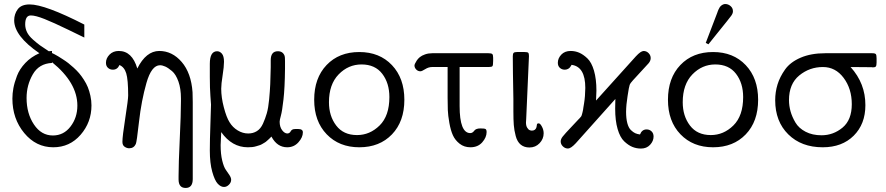

<svg xmlns="http://www.w3.org/2000/svg" viewBox="-20 -720 4363 945"><path d="M41 -234.9Q41 -259.8 45.9 -286.4Q50.8 -313 63.5 -346.4Q76.2 -379.9 104.5 -409.9Q132.8 -439.9 173.8 -458Q49.8 -543 49.8 -620.1Q49.8 -650.9 67.4 -674.6Q85 -698.2 126 -698.2Q201.2 -698.2 395 -599.1V-535.2Q389.2 -538.1 316.2 -573.5Q243.2 -608.9 199 -626.5Q154.8 -644 131.8 -644Q104 -644 104 -600.1Q104 -580.1 113 -561.5Q122.1 -543 142.6 -524.9Q163.1 -506.8 177 -496.8Q190.9 -486.8 220.2 -467.8L235.8 -469.2V-459L248 -453.1Q259.3 -447.3 266.6 -442.6Q273.9 -438 289.6 -428Q305.2 -418 316.2 -409.4Q327.1 -400.9 342.5 -387Q357.9 -373 369.4 -359.6Q380.9 -346.2 392.8 -327.6Q404.8 -309.1 412.4 -290.5Q419.9 -272 425 -248.5Q430.2 -225.1 430.2 -201.2Q430.2 -118.2 376.7 -56.6Q323.2 4.9 242.2 4.9Q157.2 4.9 99.1 -65.4Q41 -135.7 41 -234.9ZM110.8 -237.8Q110.8 -161.6 147 -107.4Q183.1 -53.2 240.2 -53.2Q293.5 -53.2 327.1 -97.2Q360.8 -141.1 360.8 -200.2Q360.8 -313 235.8 -414.1V-410.2Q171.9 -407.2 141.4 -354Q110.8 -300.8 110.8 -237.8Z M501.5 -411.1Q501.5 -433.1 519 -451.2Q536.6 -469.2 564.5 -469.2Q630.4 -469.2 655.8 -382.8Q698.7 -468.8 763.7 -469.2Q827.6 -469.2 874.3 -415Q920.9 -360.8 927.7 -266.1Q928.7 -250 928.7 -217.8V161.1Q928.7 205.1 893.6 205.1Q859.4 205.1 858.9 164.1V146Q858.9 86.9 864.7 -35.2Q870.6 -157.2 870.6 -222.2V-235.8Q870.6 -283.7 858.2 -318.8Q845.7 -354 826.7 -370.1Q807.6 -386.2 793.2 -392.6Q778.8 -398.9 767.6 -398.9Q725.6 -398.9 700.7 -311.5Q675.8 -224.1 664.3 -121.6Q652.8 -19 648.4 -11.2Q638.7 9.8 615.7 9.8Q604.5 9.8 593.5 2.4Q582.5 -4.9 582.5 -22Q582.5 -48.8 596.7 -139.4Q610.8 -230 610.8 -250Q610.8 -328.1 601.3 -359.1Q591.8 -390.1 567.9 -399.9Q558.1 -377 535.6 -377Q521.5 -377 511.5 -386Q501.5 -395 501.5 -411.1Z M1012.7 21Q1012.7 -29.8 1015.6 -108.9Q1018.6 -188 1018.6 -205.1Q1018.6 -210 1015.6 -247.6Q1012.7 -285.2 1012.7 -340.8V-405.8Q1012.7 -467.8 1048.8 -467.8Q1062 -467.8 1072.3 -455.8Q1082.5 -443.8 1082.5 -416Q1082.5 -392.1 1075.7 -349.1Q1068.8 -306.2 1068.8 -283.2Q1068.8 -240.2 1081.8 -191.2Q1094.7 -142.1 1109.9 -118.2Q1125 -93.3 1149.9 -78.1Q1174.8 -63 1201.7 -63Q1225.6 -63 1244.1 -74.5Q1262.7 -85.9 1274.2 -111.1Q1285.6 -136.2 1293.2 -162.6Q1300.8 -189 1304.7 -231Q1308.6 -272.9 1310.1 -305.9Q1311.5 -338.9 1312.5 -389.2V-423.8Q1312.5 -467.8 1347.7 -467.8Q1372.6 -467.8 1380.9 -444.8Q1382.8 -439.9 1382.8 -418.9V-381.8Q1381.8 -287.6 1375.2 -230.2Q1368.7 -172.9 1362.5 -150.9Q1356.4 -128.9 1356.4 -121.1Q1356.4 -95.2 1368.7 -79.1Q1380.9 -63 1394.5 -63Q1399.4 -63 1403.8 -65.9Q1407.7 -67.9 1410.6 -73.5Q1413.6 -79.1 1418.7 -82Q1423.8 -85 1433.6 -85H1447.8Q1470.7 -85 1470.7 -68.8Q1470.7 -43.9 1448.7 -19.5Q1426.8 4.9 1393.6 4.9Q1343.8 4.9 1315.9 -47.9Q1314.9 -46.9 1309.8 -41.5Q1304.7 -36.1 1302.2 -34.2Q1299.8 -32.2 1293.7 -26.6Q1287.6 -21 1283.2 -18.6Q1278.8 -16.1 1271.2 -11.5Q1263.7 -6.8 1256.6 -4.9Q1249.5 -2.9 1240.5 0Q1231.4 2.9 1220.9 3.9Q1210.4 4.9 1199.7 4.9Q1121.6 4.9 1068.8 -69.8Q1068.8 -60.1 1067.4 -38.6Q1065.9 -17.1 1065.9 -5.9Q1065.9 38.1 1073.7 70.1Q1081.5 102.1 1091.6 116Q1101.6 129.9 1109.6 142.3Q1117.7 154.8 1117.7 165Q1117.7 178.2 1106.7 189.2Q1095.7 200.2 1082.5 200.2Q1066.4 200.2 1051.5 184.1Q1036.6 168 1024.7 125.5Q1012.7 83 1012.7 21Z M1526.4 -229Q1526.4 -335.9 1587.4 -399.9Q1648.4 -463.9 1748.3 -463.9Q1848.1 -463.9 1909.2 -399.4Q1970.2 -335 1970.2 -229Q1970.2 -122.1 1909.2 -58.6Q1848.1 4.9 1748.5 4.9Q1649.4 4.9 1587.9 -59.1Q1526.4 -123 1526.4 -229ZM1599.1 -216.8Q1599.1 -148.9 1634.8 -102.1Q1670.4 -55.2 1737.3 -55.2Q1800.3 -55.2 1848.4 -102.5Q1896.5 -149.9 1896.5 -242.2Q1896.5 -311 1861.3 -356.9Q1826.2 -402.8 1759.3 -402.8Q1694.3 -402.8 1646.7 -353.8Q1599.1 -304.7 1599.1 -216.8Z M2020 -397.9Q2020 -400.9 2022.7 -407Q2025.4 -413.1 2031.2 -422.1Q2037.1 -431.2 2046.6 -439Q2056.2 -446.8 2072.3 -452.4Q2088.4 -458 2107.4 -458H2384.3Q2398.4 -458 2402.8 -454.1Q2407.2 -450.2 2407.2 -436V-420.9Q2407.2 -398.9 2403.8 -394.5Q2400.4 -390.1 2384.3 -390.1H2242.2V-198.2Q2242.2 -65.4 2294.4 -64.9Q2305.7 -64.9 2314 -76.4Q2322.3 -87.9 2344.2 -87.9H2345.2Q2364.3 -87.9 2369.6 -85Q2375 -82 2375 -69.8Q2375 -43.9 2353.5 -19.5Q2332 4.9 2295.4 4.9Q2264.6 4.9 2242.4 -12.5Q2220.2 -29.8 2209.2 -54Q2198.2 -78.1 2191.7 -115Q2185.1 -151.9 2184.1 -178Q2183.1 -204.1 2183.1 -238.8V-390.1H2106.4Q2089.4 -390.1 2072.8 -379.6Q2056.2 -369.1 2049.3 -369.1Q2037.1 -369.1 2028.6 -377.9Q2020 -386.7 2020 -397.9Z M2503.9 -442.9Q2503.9 -455.1 2507.8 -459.5Q2511.7 -463.9 2523.9 -463.9H2562.5Q2576.7 -463.9 2580.1 -460Q2583.5 -456.1 2583.5 -443.8L2569.8 -132.8Q2569.8 -129.9 2569.3 -125Q2568.8 -120.1 2568.8 -117.2Q2568.8 -101.1 2574.7 -91.6Q2580.6 -82 2586.7 -79.6Q2592.8 -77.1 2597.7 -77.1Q2615.7 -77.1 2620.6 -94.2Q2621.6 -97.2 2622.1 -103.5Q2622.6 -109.9 2624.8 -111.3Q2627 -112.8 2631.8 -112.8Q2638.7 -112.8 2647.2 -96.9Q2655.8 -81.1 2655.8 -64Q2655.8 -36.1 2635.7 -15.1Q2615.7 5.9 2585.9 5.9Q2560.1 5.9 2543 -8.1Q2525.9 -22 2518.3 -50.5Q2510.7 -79.1 2508.8 -105Q2506.8 -130.9 2506.8 -171.9V-232.9Q2503.9 -382.8 2503.9 -442.9Z M2725.6 -411.1Q2725.6 -433.1 2742.7 -451.2Q2759.8 -469.2 2788.6 -469.2Q2810.5 -469.2 2830.6 -460.7Q2850.6 -452.1 2871.1 -432.6Q2891.6 -413.1 2903.6 -372.1Q2915.5 -331.1 2915.5 -273.9Q2915.5 -265.1 2913.6 -225.1L3109.9 -442.9Q3133.8 -468.8 3147.7 -469Q3161.6 -469.2 3172.1 -458.7Q3182.6 -448.2 3182.6 -434.1Q3182.6 -420.9 3172.6 -408.9Q3162.6 -397 3095.7 -325.2Q3082.5 -311 3079.1 -302Q3075.7 -293 3068.8 -247.1Q3062 -205.1 3061.5 -169.9Q3061.5 -136.7 3067.6 -113.8Q3073.7 -90.8 3085.2 -79.8Q3096.7 -68.8 3106.2 -64.5Q3115.7 -60.1 3129.9 -58.1Q3139.6 -83 3162.6 -83Q3176.8 -83 3186.8 -73.5Q3196.8 -64 3196.8 -47.9Q3196.8 -25.9 3179.7 -7.3Q3162.6 11.2 3134.8 11.2Q3112.8 11.2 3092.8 3.2Q3072.8 -4.9 3052.2 -24.4Q3031.7 -43.9 3019.8 -85Q3007.8 -126 3007.8 -185.1Q3007.8 -201.2 3008.3 -213.1Q3008.8 -225.1 3008.8 -232.9L2814 -15.1Q2790 10.7 2775.9 11Q2761.7 11.2 2750.7 0.7Q2739.7 -9.8 2739.7 -23.9Q2739.7 -35.2 2749.3 -47.6Q2758.8 -60.1 2795.9 -99.1Q2815.9 -120.1 2827.6 -132.8Q2828.6 -133.8 2831.8 -137Q2835 -140.1 2835.4 -141.1Q2835.9 -142.1 2838.4 -144.5Q2840.8 -147 2841.3 -148.4Q2841.8 -149.9 2843.3 -153.6Q2844.7 -157.2 2845.2 -160.2Q2845.7 -163.1 2847.2 -168Q2848.6 -172.9 2849.6 -179Q2850.6 -185.1 2851.6 -192.6Q2852.5 -200.2 2854.5 -210Q2860.4 -246.1 2860.8 -287.1Q2860.8 -392.1 2793 -400.9L2790.5 -396Q2787.6 -392.1 2784.7 -387.9Q2781.7 -383.8 2774.7 -380.4Q2767.6 -377 2759.8 -377Q2745.6 -377 2735.6 -386Q2725.6 -395 2725.6 -411.1Z M3267.6 -229Q3267.6 -335.9 3328.6 -399.9Q3389.6 -463.9 3489.5 -463.9Q3589.4 -463.9 3650.4 -399.4Q3711.4 -335 3711.4 -229Q3711.4 -122.1 3650.4 -58.6Q3589.4 4.9 3489.7 4.9Q3390.6 4.9 3329.1 -59.1Q3267.6 -123 3267.6 -229ZM3340.3 -216.8Q3340.3 -148.9 3376 -102.1Q3411.6 -55.2 3478.5 -55.2Q3541.5 -55.2 3589.6 -102.5Q3637.7 -149.9 3637.7 -242.2Q3637.7 -311 3602.5 -356.9Q3567.4 -402.8 3500.5 -402.8Q3435.5 -402.8 3387.9 -353.8Q3340.3 -304.7 3340.3 -216.8ZM3453.6 -508.8Q3457.5 -520 3510.7 -658.2Q3510.7 -658.2 3512.7 -664.1Q3514.6 -669.9 3515.6 -671.4Q3516.6 -672.9 3519 -678Q3521.5 -683.1 3522.9 -685.1Q3524.4 -687 3527.6 -690.4Q3530.8 -693.8 3533.7 -695.3Q3536.6 -696.8 3540.5 -698.5Q3544.4 -700.2 3549.8 -700.2Q3564 -700.2 3575.7 -690.2Q3587.4 -680.2 3587.4 -665V-664.1Q3587.4 -654.3 3579.1 -642.6Q3570.8 -630.9 3507.8 -553.2Q3482.9 -521 3466.8 -502Z M3795.4 -227.1Q3795.4 -267.1 3806.9 -304.4Q3818.4 -341.8 3844 -377.9Q3869.6 -414.1 3920.4 -436Q3971.2 -458 4041.5 -458H4273.4Q4287.6 -458 4291 -453.1Q4294.4 -448.2 4294.4 -432.1V-413.1Q4294.4 -397 4290.5 -392.6Q4286.6 -388.2 4274.4 -388.2L4273.4 -389.2Q4230.5 -390.1 4166.5 -390.1Q4239.7 -309.1 4239.3 -202.1Q4239.3 -109.4 4181.9 -52.2Q4124.5 4.9 4029.3 4.9Q3924.3 4.9 3859.9 -58.6Q3795.4 -122.1 3795.4 -227.1ZM3863.3 -227.1Q3863.3 -200.2 3870.8 -172.6Q3878.4 -145 3895 -116.9Q3911.6 -88.9 3945.1 -71.5Q3978.5 -54.2 4023.4 -54.2Q4081.5 -54.2 4127 -92Q4172.4 -129.9 4172.4 -207Q4172.4 -283.2 4132.3 -336.7Q4092.3 -390.1 4030.3 -390.1Q3964.4 -390.1 3913.8 -348.6Q3863.3 -307.1 3863.3 -227.1Z"/></svg>

Font: CMU Concrete
Style: Roman
Weight: 500
Version: Version 0.7.0